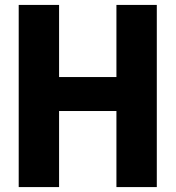

<svg xmlns="http://www.w3.org/2000/svg" viewBox="-20 -760 713 780"><path d="M56 -740H220V-447H453V-740H617V0H453V-309H220V0H56Z"/></svg>

Font: Encode Sans Compressed
Style: ExtraBold
Weight: 800
Designer: Pablo Impallari, Andres Torresi
Foundry: Pablo Impallari, Andres Torresi
Version: Version 1.000; ttfautohint (v1.00) -l 8 -r 50 -G 200 -x 14 -